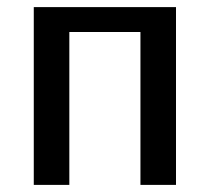

<svg xmlns="http://www.w3.org/2000/svg" viewBox="-20 -520 590 540"><path d="M75 0V-500H475V0H375V-430H175V0Z"/></svg>

Font: Scada
Style: Regular
Weight: 400
Designer: Jovanny Lemonad
Foundry: Jovanny Lemonad
Version: Version 4.100;PS 004.100;hotconv 1.0.88;makeotf.lib2.5.64775